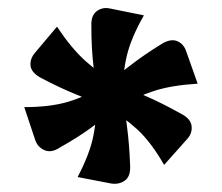

<svg xmlns="http://www.w3.org/2000/svg" viewBox="-20 -499 549 475"><path d="M302 -88Q303 -62 288.5 -52Q274 -42 255 -45L172 -61Q202 -118 211 -163Q220 -208 218.5 -248.5Q217 -289 211.5 -333.5Q206 -378 206 -435Q205 -461 219.5 -471.5Q234 -482 252 -478L336 -461Q304 -405 293.5 -360Q283 -315 285.5 -273.5Q288 -232 294 -187.5Q300 -143 302 -88ZM80 -307Q57 -320 55.5 -337Q54 -354 67 -369L121 -433Q157 -379 191 -348.5Q225 -318 261 -299Q297 -280 338 -262.5Q379 -245 429 -217Q452 -205 454 -187Q456 -169 443 -155L386 -91Q354 -147 320 -178.5Q286 -210 249 -229Q212 -248 170.5 -264.5Q129 -281 80 -307ZM381 -391Q403 -404 419 -397Q435 -390 441 -371L469 -292Q404 -288 361 -274Q318 -260 283.5 -238Q249 -216 213.5 -189Q178 -162 128 -134Q107 -120 90 -127.5Q73 -135 67 -153L40 -234Q105 -234 149.5 -247.5Q194 -261 229 -284Q264 -307 299 -334.5Q334 -362 381 -391Z"/></svg>

Font: Marhey Light Medium
Style: Regular
Weight: 500
Version: Version 1.000